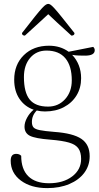

<svg xmlns="http://www.w3.org/2000/svg" viewBox="-20 -697 508 987"><path d="M211 -124Q189 -124 169 -129Q144 -104 144 -70Q144 -52 152 -42.5Q160 -33 184.5 -28Q209 -23 259 -19Q356 -12 398.5 17Q441 46 441 106Q441 154 413.5 191Q386 228 336.5 249Q287 270 223 270Q139 270 87 231Q35 192 35 129Q35 94 63 94Q80 94 89 104Q89 173 125.5 209Q162 245 232 245Q305 245 351 210Q397 175 397 120Q397 86 383 66Q369 46 335 36Q301 26 239 21Q161 15 133.5 1Q106 -13 106 -46Q106 -68 119.5 -92.5Q133 -117 153 -133Q107 -149 80 -189Q53 -229 53 -287Q53 -365 102.5 -413.5Q152 -462 232 -462Q290 -462 333 -431L459 -456Q467 -449 467 -439Q467 -411 418 -411Q405 -411 386 -411.5Q367 -412 351 -415Q373 -392 385 -361.5Q397 -331 397 -295Q397 -245 373.5 -206.5Q350 -168 308 -146Q266 -124 211 -124ZM227 -149Q280 -149 314.5 -187Q349 -225 349 -284Q349 -358 316 -397.5Q283 -437 219 -437Q167 -437 135 -399.5Q103 -362 103 -301Q103 -222 132.5 -185.5Q162 -149 227 -149ZM228 -677Q233 -677 239.5 -673Q246 -669 259 -655Q272 -641 296.5 -610.5Q321 -580 363 -527Q363 -514 347 -514Q300 -557 271.5 -583Q243 -609 228 -624Q212 -609 183.5 -583Q155 -557 108 -514Q93 -514 93 -527Q134 -580 158.5 -610.5Q183 -641 196 -655Q209 -669 216 -673Q223 -677 228 -677Z"/></svg>

Font: Petrona ExtraLight
Style: Regular
Weight: 200
Designer: Ringo R. Seeber
Foundry: Ringo R. Seeber
Version: Version 2.001; ttfautohint (v1.8.3)